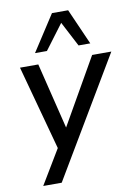

<svg xmlns="http://www.w3.org/2000/svg" viewBox="-100 -819 756 1064"><g transform="rotate(-10 278.0 -287.5)"><path d="M55 180 171 -13 42 -488H145L236 -117L448 -488H556L159 180ZM138 -553 269 -755H360L449 -553H383L310 -693L205 -553Z"/></g></svg>

Font: Nunito Sans SemiBold
Style: Italic
Weight: 600
Italic angle: -9°
Designer: Vernon Adams
Foundry: Vernon Adams
Version: Version 3.006; ttfautohint (v1.8.3)